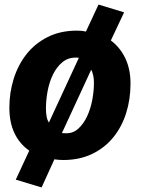

<svg xmlns="http://www.w3.org/2000/svg" viewBox="-20 -683 622 840"><path d="M317 -549Q340 -549 356 -545L411 -663L523 -629L465 -506Q506 -475 528.5 -427.5Q551 -380 551 -317Q551 -249 532 -188.5Q513 -128 475.5 -82Q438 -36 383 -9.5Q328 17 257 17Q236 17 218 14L162 137L49 103L108 -24Q66 -53 43.5 -100Q21 -147 21 -212Q21 -278 40 -338.5Q59 -399 96 -446Q133 -493 188.5 -521Q244 -549 317 -549ZM311 -431Q277 -431 252.5 -410.5Q228 -390 212 -357.5Q196 -325 188.5 -285.5Q181 -246 181 -208Q181 -189 184 -173Q187 -157 194 -147L325 -430Q320 -431 317 -431ZM391 -322Q391 -339 387.5 -354Q384 -369 379 -378L251 -101Q255 -100 271 -100Q301 -100 323.5 -121Q346 -142 361 -174Q376 -206 383.5 -245Q391 -284 391 -322Z"/></svg>

Font: Szlgxwxxxixliatcpuztgldltzi
Style: Regular
Weight: 700
Italic angle: -8°
Designer: Carrois Corporate & Edenspiekermann
Foundry: Carrois Corporate GbR & Edenspiekermann AG
Version: Version 2.001